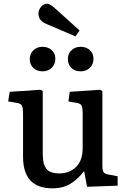

<svg xmlns="http://www.w3.org/2000/svg" viewBox="-20 -999 680 1033"><path d="M386.2 -803.2 231.9 -869.1Q209 -878.9 198 -892.1Q187 -905.3 187 -926.8Q187 -945.3 200.7 -962.2Q214.4 -979 233.9 -979Q248 -979 273.9 -956.1L408.2 -835ZM208 -615.2Q178.7 -615.2 159.4 -633.5Q140.1 -651.9 140.1 -681.2Q140.1 -709.5 159.4 -728.3Q178.7 -747.1 208 -747.1Q239.3 -747.1 258.5 -729Q277.8 -710.9 277.8 -682.1Q277.8 -652.8 258.3 -634Q238.8 -615.2 208 -615.2ZM413.1 -615.2Q382.8 -615.2 364 -633.5Q345.2 -651.9 345.2 -681.2Q345.2 -710 364.3 -728.5Q383.3 -747.1 413.1 -747.1Q444.3 -747.1 463.6 -729Q482.9 -710.9 482.9 -682.1Q482.9 -652.8 463.4 -634Q443.8 -615.2 413.1 -615.2ZM262.2 14.2Q104 14.2 104 -155.8V-384.8Q104 -418.9 97.9 -430.7Q91.8 -442.4 68.8 -445.8L23.9 -453.1L32.2 -504.9L198.2 -516.1L210 -508.8V-189.9Q210 -171.9 210.4 -161.1Q210.9 -150.4 212.6 -135.5Q214.4 -120.6 217.8 -111.8Q221.2 -103 227.8 -93.3Q234.4 -83.5 243.7 -78.1Q252.9 -72.8 266.8 -69.3Q280.8 -65.9 298.8 -65.9Q353 -65.9 388.9 -100.3Q424.8 -134.8 424.8 -203.1V-384.8Q424.8 -419.4 418.9 -430.9Q413.1 -442.4 391.1 -445.8L348.1 -453.1L355 -504.9L519 -516.1L530.8 -508.8V-106.9Q530.8 -83 536.9 -73.2Q543 -63.5 563 -60.1L612.8 -50.8V0L448.2 5.9L433.1 -76.2H430.2Q414.6 -56.2 399.9 -42Q385.3 -27.8 364.7 -13.9Q344.2 0 318.6 7.1Q293 14.2 262.2 14.2Z"/></svg>

Font: Literata Book Medium
Style: Regular
Weight: 500
Designer: Latin by Veronika Burian and Jose Scaglione. Greek by Irene Vlachou. Cyrillic by Vera Evstafieva
Foundry: TypeTogether
Version: Version 2.003;PS 002.003;hotconv 1.0.88;makeotf.lib2.5.64775